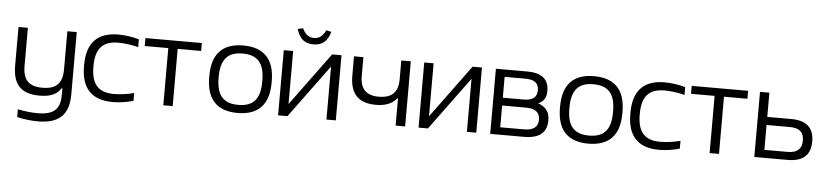

<svg xmlns="http://www.w3.org/2000/svg" viewBox="-48 -971 6313 1468"><g transform="rotate(5 3108.0 -237.0)"><path d="M506 -23V-500H434V-209C434 -100 387 -53 281 -53C177 -53 131 -100 131 -209V-500H59V-205C59 -57 124 9 265 9C347 9 399 -14 428 -62H434V-8C434 97 385 144 263 144C216 144 157 138 109 127V187C160 199 215 206 269 206C436 206 506 131 506 -23Z M584 -256V-244C584 -78 663 9 825 9C876 9 933 1 984 -14V-74C937 -61 875 -53 830 -53C710 -53 656 -114 656 -247V-253C656 -386 710 -447 830 -447C875 -447 937 -439 984 -426V-486C933 -501 876 -509 825 -509C663 -509 584 -422 584 -256Z M1214 0H1286V-439H1466V-500H1033V-439H1214Z M1545 -256V-244C1545 -78 1624 9 1784 9C1945 9 2024 -78 2024 -244V-256C2024 -422 1945 -509 1784 -509C1624 -509 1545 -422 1545 -256ZM1617 -247V-253C1617 -385 1667 -447 1784 -447C1902 -447 1952 -385 1952 -253V-247C1952 -115 1902 -53 1784 -53C1667 -53 1617 -115 1617 -247Z M2095 0H2167L2466 -407V0H2538V-500H2466L2167 -93V-500H2095ZM2187 -671 2227 -680C2249 -634 2277 -613 2316 -613C2355 -613 2383 -633 2406 -680L2445 -671C2424 -597 2383 -564 2316 -564C2249 -564 2209 -597 2187 -671Z M3070 0V-500H2997V-355C2997 -257 2950 -209 2849 -209C2753 -209 2706 -256 2706 -355V-500H2634V-351C2634 -212 2699 -145 2833 -145C2905 -145 2958 -166 2992 -209H2997V0Z M3173 0H3245L3544 -407V0H3616V-500H3544L3245 -93V-500H3173Z M3723 0H3982C4099 0 4157 -47 4157 -142C4157 -205 4128 -244 4068 -265C4110 -283 4130 -314 4130 -365C4130 -455 4075 -500 3963 -500H3723ZM3795 -57V-224H3977C4049 -224 4085 -197 4085 -141C4085 -84 4049 -57 3977 -57ZM3795 -284V-444H3955C4024 -444 4057 -418 4057 -364C4057 -310 4024 -284 3955 -284Z M4237 -256V-244C4237 -78 4316 9 4476 9C4637 9 4716 -78 4716 -244V-256C4716 -422 4637 -509 4476 -509C4316 -509 4237 -422 4237 -256ZM4309 -247V-253C4309 -385 4359 -447 4476 -447C4594 -447 4644 -385 4644 -253V-247C4644 -115 4594 -53 4476 -53C4359 -53 4309 -115 4309 -247Z M4777 -256V-244C4777 -78 4856 9 5018 9C5069 9 5126 1 5177 -14V-74C5130 -61 5068 -53 5023 -53C4903 -53 4849 -114 4849 -247V-253C4849 -386 4903 -447 5023 -447C5068 -447 5130 -439 5177 -426V-486C5126 -501 5069 -509 5018 -509C4856 -509 4777 -422 4777 -256Z M5407 0H5479V-439H5659V-500H5226V-439H5407Z M5750 0H6006C6123 0 6181 -52 6181 -157C6181 -262 6122 -314 6006 -314H5822V-500H5750ZM5822 -61V-252H6001C6074 -252 6109 -221 6109 -157C6109 -93 6073 -61 6001 -61Z"/></g></svg>

Font: LT Wave Text Light
Style: Regular
Weight: 300
Designer: Daniel Lyons
Version: Version 2.5 (Glyphs App)